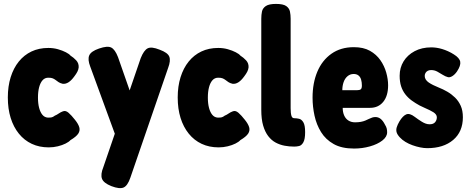

<svg xmlns="http://www.w3.org/2000/svg" viewBox="-20 -740 2411 981"><path d="M229 13Q181 13 142.5 -5Q104 -23 76.5 -57Q49 -91 34.5 -137.5Q20 -184 20 -242Q20 -299 34.5 -345.5Q49 -392 76 -425.5Q103 -459 141 -477Q179 -495 227 -495Q253 -495 276 -488.5Q299 -482 316.5 -473Q334 -464 340 -456Q356 -446 369.5 -431.5Q383 -417 382 -396Q381 -385 375.5 -374Q370 -363 360 -350Q330 -308 300 -312Q287 -315 279 -320.5Q271 -326 264.5 -331Q258 -336 250 -339.5Q242 -343 227 -343Q209 -343 197.5 -330Q186 -317 180 -294.5Q174 -272 174 -241Q174 -211 180 -188.5Q186 -166 197 -153Q208 -140 225 -139Q232 -139 238 -139.5Q244 -140 249.5 -142.5Q255 -145 260 -149Q270 -153 280 -160Q290 -167 301 -171Q315 -177 330 -164Q345 -151 363 -128Q380 -107 385 -90Q390 -73 380 -57.5Q370 -42 340 -24Q332 -15 315 -6.5Q298 2 275.5 7.5Q253 13 229 13Z M549 211Q509 195 501 173Q493 151 508 114L699 -443Q715 -483 734.5 -493Q754 -503 796 -486Q837 -471 845 -450.5Q853 -430 839 -393L646 168Q632 209 611.5 218Q591 227 549 211ZM583 -12 441 -400Q427 -436 436 -457Q445 -478 486 -492Q529 -507 548.5 -497Q568 -487 583 -448L682 -165Z M1097 13Q1049 13 1010.5 -5Q972 -23 944.5 -57Q917 -91 902.5 -137.5Q888 -184 888 -242Q888 -299 902.5 -345.5Q917 -392 944 -425.5Q971 -459 1009 -477Q1047 -495 1095 -495Q1121 -495 1144 -488.5Q1167 -482 1184.5 -473Q1202 -464 1208 -456Q1224 -446 1237.5 -431.5Q1251 -417 1250 -396Q1249 -385 1243.5 -374Q1238 -363 1228 -350Q1198 -308 1168 -312Q1155 -315 1147 -320.5Q1139 -326 1132.5 -331Q1126 -336 1118 -339.5Q1110 -343 1095 -343Q1077 -343 1065.5 -330Q1054 -317 1048 -294.5Q1042 -272 1042 -241Q1042 -211 1048 -188.5Q1054 -166 1065 -153Q1076 -140 1093 -139Q1100 -139 1106 -139.5Q1112 -140 1117.5 -142.5Q1123 -145 1128 -149Q1138 -153 1148 -160Q1158 -167 1169 -171Q1183 -177 1198 -164Q1213 -151 1231 -128Q1248 -107 1253 -90Q1258 -73 1248 -57.5Q1238 -42 1208 -24Q1200 -15 1183 -6.5Q1166 2 1143.5 7.5Q1121 13 1097 13Z M1483 9Q1458 9 1434 4.5Q1410 0 1388.5 -11.5Q1367 -23 1350.5 -44.5Q1334 -66 1324.5 -98.5Q1315 -131 1315 -179V-644Q1315 -664 1318.5 -681Q1322 -698 1338 -709Q1354 -720 1390 -720Q1427 -720 1442.5 -709Q1458 -698 1461.5 -681Q1465 -664 1465 -644V-187Q1465 -174 1466 -164.5Q1467 -155 1469 -148.5Q1471 -142 1474.5 -139Q1478 -136 1484 -136Q1496 -136 1508.5 -133Q1521 -130 1530 -115Q1539 -100 1539 -65Q1539 -29 1530 -13Q1521 3 1508.5 6Q1496 9 1483 9Z M1789 19Q1726 19 1685 -4Q1644 -27 1620.5 -65Q1597 -103 1587 -149Q1577 -195 1577 -241Q1577 -316 1601.5 -374Q1626 -432 1673.5 -465.5Q1721 -499 1788 -499Q1837 -499 1870 -480.5Q1903 -462 1923.5 -432.5Q1944 -403 1953.5 -369Q1963 -335 1963 -304Q1963 -250 1938 -219.5Q1913 -189 1871 -189H1731Q1731 -167 1738.5 -150Q1746 -133 1760.5 -124Q1775 -115 1794 -115Q1811 -115 1824 -117.5Q1837 -120 1846.5 -124Q1856 -128 1865 -132.5Q1874 -137 1882 -139.5Q1890 -142 1898 -142Q1913 -142 1925 -132.5Q1937 -123 1947 -103Q1954 -92 1956 -83Q1958 -74 1958 -64Q1958 -41 1933.5 -22Q1909 -3 1870 8Q1831 19 1789 19ZM1729 -279H1802Q1817 -279 1823 -283.5Q1829 -288 1829 -303Q1829 -320 1825 -333.5Q1821 -347 1811.5 -354.5Q1802 -362 1787 -362Q1769 -362 1755.5 -350.5Q1742 -339 1735.5 -320Q1729 -301 1729 -279Z M2163 17Q2146 17 2126.5 13Q2107 9 2087.5 2Q2068 -5 2051.5 -15Q2035 -25 2023 -38Q2010 -52 2006.5 -64Q2003 -76 2007 -89.5Q2011 -103 2021 -120Q2038 -148 2055.5 -155.5Q2073 -163 2099 -143Q2108 -136 2117 -130Q2126 -124 2135.5 -118Q2145 -112 2155 -108.5Q2165 -105 2175 -105Q2194 -105 2203 -115.5Q2212 -126 2212 -141Q2212 -148 2207.5 -154.5Q2203 -161 2194.5 -166.5Q2186 -172 2174.5 -177.5Q2163 -183 2150.5 -188.5Q2138 -194 2124 -201Q2102 -213 2083.5 -226.5Q2065 -240 2051 -258Q2037 -276 2029.5 -299Q2022 -322 2022 -353Q2022 -394 2042 -426.5Q2062 -459 2098.5 -478.5Q2135 -498 2184 -498Q2196 -498 2210 -496Q2224 -494 2239 -489.5Q2254 -485 2269.5 -478Q2285 -471 2299 -462Q2328 -444 2331.5 -424.5Q2335 -405 2315 -375Q2304 -359 2291 -351Q2278 -343 2268 -346Q2256 -349 2242.5 -357.5Q2229 -366 2214.5 -374Q2200 -382 2183 -382Q2173 -382 2166 -378.5Q2159 -375 2154.5 -368Q2150 -361 2150 -352Q2150 -342 2155.5 -333.5Q2161 -325 2170.5 -318.5Q2180 -312 2193 -305.5Q2206 -299 2221 -293Q2244 -284 2265.5 -271.5Q2287 -259 2305 -241.5Q2323 -224 2334 -199.5Q2345 -175 2345 -141Q2345 -67 2295.5 -25Q2246 17 2163 17Z"/></svg>

Font: Fredoka Condensed SemiBold
Style: Regular
Weight: 600
Width: 3
Designer: Ben Nathan
Foundry: Milena B. Brandão, Ben Nathan
Version: Version 2.001